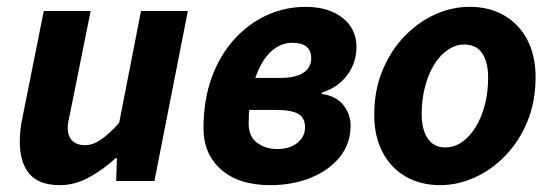

<svg xmlns="http://www.w3.org/2000/svg" viewBox="-20 -528 1613 560"><path d="M154.8 12Q93.8 12 65.8 -21Q37.7 -54 37.7 -115.4Q37.7 -132.4 39.7 -150Q41.7 -167.6 45.7 -186L107.7 -496H244.4L185.5 -203.4Q182.5 -188.6 180 -177.2Q177.5 -165.8 177.5 -155.9Q177.5 -130.5 190.8 -117.6Q204 -104.6 228.3 -104.6Q250.5 -104.6 274.1 -120.6Q297.8 -136.6 327.5 -169.4L391.2 -496H527.9L430.4 0H318.8L321 -66.6H317Q283.8 -35.3 241.6 -11.7Q199.4 12 154.8 12Z M768.5 12Q676 12 624.8 -33.6Q573.5 -79.2 573.5 -153.4Q573.5 -235.8 597.3 -301.3Q621.1 -366.8 662.8 -412.9Q704.4 -458.9 758 -483.5Q811.5 -508 871 -508Q938.1 -508 978.9 -476.1Q1019.7 -444.2 1019.7 -390.7Q1019.7 -345.2 992.6 -308.9Q965.5 -272.6 918.8 -258V-254Q960.9 -248 981.7 -221.2Q1002.6 -194.3 1002.6 -161.4Q1002.6 -109.1 971.1 -70.1Q939.6 -31 886.4 -9.5Q833.2 12 768.5 12ZM788.5 -93.3Q813.4 -93.3 831.3 -101.5Q849.3 -109.7 859.5 -124Q869.7 -138.3 869.7 -156.2Q869.7 -184.8 849.6 -196Q829.5 -207.3 786.2 -207.3H676.8L694.2 -300.7H797.8Q828.1 -300.7 848.1 -307.8Q868.2 -314.8 877.9 -327.7Q887.7 -340.6 887.7 -357.3Q887.7 -403.2 832.9 -403.2Q805.1 -403.2 781.8 -386.8Q758.4 -370.4 741.3 -339.2Q724.2 -308 714.8 -264.7Q705.3 -221.4 705.3 -167.6Q705.3 -129.3 730.1 -111.3Q754.9 -93.3 788.5 -93.3Z M1264.1 12Q1206.1 12 1162.7 -13.3Q1119.4 -38.6 1095.5 -84.7Q1071.5 -130.8 1071.5 -192.5Q1071.5 -264.4 1095.4 -322.2Q1119.3 -380.1 1159.3 -421.7Q1199.4 -463.4 1248.9 -485.8Q1298.4 -508.1 1349.5 -508.1Q1407.6 -508.1 1450.9 -482.8Q1494.3 -457.5 1518.2 -411.4Q1542.1 -365.3 1542.1 -303.6Q1542.1 -231.7 1518.3 -173.9Q1494.4 -116.1 1454.3 -74.4Q1414.3 -32.7 1364.8 -10.4Q1315.2 12 1264.1 12ZM1279.3 -98Q1304.7 -98 1327.2 -113.5Q1349.7 -129 1366.8 -156.5Q1383.9 -184 1393.8 -221Q1403.7 -258 1403.7 -300.9Q1403.7 -346.9 1386.5 -372.5Q1369.3 -398.1 1334.4 -398.1Q1309.2 -398.1 1286.6 -383Q1264 -367.9 1246.9 -340.4Q1229.8 -313 1219.9 -276Q1209.9 -239 1209.9 -195.2Q1209.9 -150.3 1227.5 -124.2Q1245.1 -98 1279.3 -98Z"/></svg>

Font: Source Sans 3
Style: Italic
Weight: 200
Italic angle: -11°
Designer: Paul D. Hunt
Foundry: Adobe
Version: Version 3.046;hotconv 1.0.118;makeotfexe 2.5.65603